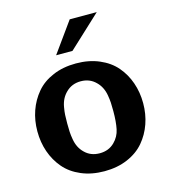

<svg xmlns="http://www.w3.org/2000/svg" viewBox="-116 -864 857 974"><g transform="rotate(-15 312.5 -377.0)"><path d="M482.9 -772 313 -613.8H227.1L340.8 -772ZM434.1 -265.1Q434.1 -292 433.1 -309.3Q432.1 -326.7 428.2 -349.4Q424.3 -372.1 415 -390.4Q405.8 -408.7 391.1 -422.9Q359.9 -454.1 313 -454.1Q266.1 -454.1 234.9 -422.9Q220.2 -408.7 210.9 -390.4Q201.7 -372.1 197.8 -349.4Q193.8 -326.7 192.9 -309.3Q191.9 -292 191.9 -265.1Q191.9 -238.3 192.9 -220.9Q193.8 -203.6 197.8 -180.7Q201.7 -157.7 210.9 -139.4Q220.2 -121.1 234.9 -106.9Q265.6 -76.2 313 -76.2Q360.4 -76.2 391.1 -106.9Q418.5 -133.8 426.3 -171.6Q434.1 -209.5 434.1 -265.1ZM313 -547.9Q380.4 -547.9 434.3 -524.9Q488.3 -502 522 -462.6Q555.7 -423.3 573.2 -372.8Q590.8 -322.3 590.8 -265.1Q590.8 -208 573.2 -157.7Q555.7 -107.4 522.2 -67.9Q488.8 -28.3 434.8 -5.1Q380.9 18.1 313 18.1Q245.6 18.1 191.7 -4.9Q137.7 -27.8 104 -67.4Q70.3 -106.9 52.7 -157.5Q35.2 -208 35.2 -265.1Q35.2 -322.3 52.7 -372.3Q70.3 -422.4 103.8 -462.2Q137.2 -502 191.2 -524.9Q245.1 -547.9 313 -547.9Z"/></g></svg>

Font: Aurulent Sans
Style: Bold
Weight: 700
Version: Version 2007.05.04